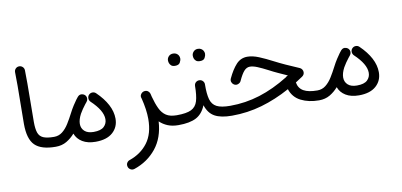

<svg xmlns="http://www.w3.org/2000/svg" viewBox="-79 -866 2932 1400"><g transform="rotate(-10 1387.0 -166.5)"><path d="M79.6 -189.9Q79.6 -280.3 81.5 -375.7Q83.5 -471.2 81.5 -571.3Q81.1 -586.9 91.3 -597.9Q101.6 -608.9 116.7 -609.4Q131.8 -609.9 143.1 -599.6Q154.3 -589.4 154.8 -573.7Q156.7 -474.6 155 -378.7Q153.3 -282.7 153.3 -190.9Q153.3 -140.6 163.1 -111.8Q172.9 -83 200.2 -70.8Q227.5 -58.6 279.8 -58.6H280.3Q295.9 -58.6 306.2 -48.1Q316.4 -37.6 316.4 -22Q316.4 -6.8 306.2 3.9Q295.9 14.6 280.3 14.6H279.8Q172.9 14.6 126.2 -31.5Q79.6 -77.6 79.6 -189.9Z M243.7 -22Q243.7 -37.6 254.4 -48.1Q265.1 -58.6 280.3 -58.6Q315.4 -58.6 342 -79.6Q368.7 -100.6 389.9 -134.8Q411.1 -168.9 431.2 -208Q444.3 -233.9 461.4 -260.7Q472.7 -278.8 486.8 -297.9Q494.1 -307.6 501 -315.9Q502 -316.9 502.9 -317.9Q517.6 -334.5 540 -327.6Q540.5 -327.6 541 -327.1Q541 -327.1 541 -327.1Q547.9 -325.2 552.7 -320.8Q553.7 -319.8 555.2 -318.8Q566.4 -307.6 565.9 -292Q565.4 -284.2 563 -278.3Q560.5 -272.9 557.1 -268.6Q550.3 -260.7 544.4 -252.9Q533.2 -238.8 522 -222.4Q510.7 -206.1 502 -190.4Q481 -150.4 481 -118.7Q481 -85.9 503.9 -64.9Q526.9 -43.9 570.8 -43.9Q624.5 -43.9 647.7 -66.2Q670.9 -88.4 670.9 -121.1Q670.9 -185.1 585.9 -265.1Q575.2 -275.9 574.7 -291.3Q574.2 -306.6 584.5 -317.4Q595.2 -328.6 610.6 -328.9Q626 -329.1 636.7 -318.8Q689 -268.6 716.6 -216.3Q744.1 -164.1 744.1 -112.3Q744.1 -49.8 700 -10.3Q655.8 29.3 572.8 29.3Q514.2 29.3 475.6 5.9Q437 -17.6 422.4 -57.6Q396 -26.9 361.1 -6.1Q326.2 14.6 280.3 14.6Q265.1 14.6 254.4 3.9Q243.7 -6.8 243.7 -22Z M955.6 -228Q950.7 -242.2 959.5 -255.4Q968.3 -268.6 982.9 -272Q986.3 -272.9 989.7 -272.9Q990.2 -272.9 990.7 -272.9Q990.7 -272.9 990.7 -272.9Q1004.4 -273.4 1014.2 -265.1Q1023.9 -256.8 1026.9 -245.6Q1029.8 -234.4 1032.2 -223.1Q1046.4 -169.9 1064 -133.1Q1081.5 -96.2 1110.4 -77.4Q1139.2 -58.6 1188.5 -58.6H1189Q1204.6 -58.6 1214.8 -48.1Q1225.1 -37.6 1225.1 -22Q1225.1 -6.8 1214.8 3.9Q1204.6 14.6 1189 14.6H1188.5Q1143.1 14.6 1109.4 0.7Q1075.7 -13.2 1050.3 -37.6Q1043 83 979.7 161.4Q916.5 239.7 816.4 273.4Q800.3 278.3 787.1 270.5Q773.9 262.7 770 249.5Q765.1 232.4 772.9 220Q780.8 207.5 793 203.6Q878.9 174.3 929 107.4Q979 40.5 979 -68.4Q979 -103.5 973.4 -142.1Q967.8 -180.7 957.5 -222.2Q956.5 -225.1 955.6 -228Z M1151.9 -22Q1151.9 -37.6 1162.8 -48.1Q1173.8 -58.6 1189 -58.6Q1260.7 -58.6 1296.1 -75.9Q1331.5 -93.3 1343.8 -134.3Q1356 -175.3 1356.4 -246.1Q1357.4 -263.2 1368.9 -272.7Q1380.4 -282.2 1395.5 -281.2Q1411.1 -280.3 1420.9 -268.8Q1430.7 -257.3 1429.7 -242.7Q1428.7 -174.3 1439.9 -133.8Q1451.2 -93.3 1484.6 -75.9Q1518.1 -58.6 1584.5 -58.6H1585Q1600.6 -58.6 1610.8 -48.1Q1621.1 -37.6 1621.1 -22Q1621.1 -6.8 1610.8 3.9Q1600.6 14.6 1585 14.6H1584.5Q1503.4 14.6 1457.8 -10.5Q1412.1 -35.6 1392.6 -96.7Q1367.7 -35.2 1320.1 -10.3Q1272.5 14.6 1189 14.6Q1173.8 14.6 1162.8 3.9Q1151.9 -6.8 1151.9 -22ZM1378.4 -465.3Q1378.4 -481.9 1390.9 -495.4Q1403.3 -508.8 1423.3 -508.8Q1437.5 -508.8 1447 -502.9Q1456.5 -497.1 1461.9 -488.8Q1469.2 -477.5 1469.2 -464.8Q1469.2 -450.7 1460 -434.1Q1450.7 -417.5 1423.3 -418Q1404.8 -418 1395.3 -426Q1385.7 -434.1 1381.8 -444.8Q1378.4 -454.6 1378.4 -465.3ZM1194.3 -463.4Q1194.3 -480 1206.8 -493.2Q1219.2 -506.3 1239.7 -506.3Q1253.4 -506.3 1262.9 -500.7Q1272.5 -495.1 1278.3 -486.3Q1285.2 -474.6 1285.2 -462.9Q1285.2 -448.2 1275.9 -431.9Q1266.6 -415.5 1239.3 -415.5Q1220.7 -415.5 1211.2 -423.8Q1201.7 -432.1 1197.8 -442.9Q1194.3 -451.7 1194.3 -463.4Z M1768.1 -389.6Q1807.1 -389.6 1853.3 -370.6Q1899.4 -351.6 1954.6 -322.8Q1989.3 -304.7 2033.2 -284.7Q2077.1 -264.6 2131.3 -241.7Q2141.1 -237.8 2147.5 -228Q2153.8 -218.3 2153.8 -208Q2153.8 -188.5 2136.7 -176.8Q2110.4 -159.2 2085 -143.1Q2092.3 -99.1 2127.9 -78.9Q2163.6 -58.6 2229.5 -58.6H2230Q2245.6 -58.6 2255.9 -48.1Q2266.1 -37.6 2266.1 -22Q2266.1 -6.8 2255.9 3.9Q2245.6 14.6 2230 14.6H2229.5Q2153.3 14.6 2096.2 -14.2Q2039.1 -43 2019 -105Q1914.1 -47.4 1807.1 -16.4Q1700.2 14.6 1585 14.6Q1569.8 14.6 1558.8 3.7Q1547.9 -7.3 1547.9 -22Q1547.9 -36.6 1558.6 -47.6Q1569.3 -58.6 1585 -58.6Q1697.8 -58.6 1804.4 -92Q1911.1 -125.5 2019 -192.4Q2025.9 -200.2 2035.6 -203.1L2036.6 -203.6Q1999.5 -220.2 1967.5 -234.9Q1935.5 -249.5 1908.2 -264.2Q1862.3 -288.1 1829.8 -301.5Q1797.4 -314.9 1774.4 -314.9Q1750 -314.9 1731 -293.7Q1711.9 -272.5 1689.5 -223.6Q1684.6 -211.4 1668.5 -204.8Q1652.3 -198.2 1636.7 -208Q1626 -214.8 1621.3 -227.8Q1616.7 -240.7 1623 -254.4Q1652.3 -316.9 1685.8 -353.3Q1719.2 -389.6 1768.1 -389.6Z M2193.4 -22Q2193.4 -37.6 2204.1 -48.1Q2214.8 -58.6 2230 -58.6Q2265.1 -58.6 2291.7 -79.6Q2318.4 -100.6 2339.6 -134.8Q2360.8 -168.9 2380.9 -208Q2394 -233.9 2411.1 -260.7Q2422.4 -278.8 2436.5 -297.9Q2443.8 -307.6 2450.7 -315.9Q2451.7 -316.9 2452.6 -317.9Q2467.3 -334.5 2489.7 -327.6Q2490.2 -327.6 2490.7 -327.1Q2490.7 -327.1 2490.7 -327.1Q2497.6 -325.2 2502.4 -320.8Q2503.4 -319.8 2504.9 -318.8Q2516.1 -307.6 2515.6 -292Q2515.1 -284.2 2512.7 -278.3Q2510.3 -272.9 2506.8 -268.6Q2500 -260.7 2494.1 -252.9Q2482.9 -238.8 2471.7 -222.4Q2460.4 -206.1 2451.7 -190.4Q2430.7 -150.4 2430.7 -118.7Q2430.7 -85.9 2453.6 -64.9Q2476.6 -43.9 2520.5 -43.9Q2574.2 -43.9 2597.4 -66.2Q2620.6 -88.4 2620.6 -121.1Q2620.6 -185.1 2535.6 -265.1Q2524.9 -275.9 2524.4 -291.3Q2523.9 -306.6 2534.2 -317.4Q2544.9 -328.6 2560.3 -328.9Q2575.7 -329.1 2586.4 -318.8Q2638.7 -268.6 2666.3 -216.3Q2693.8 -164.1 2693.8 -112.3Q2693.8 -49.8 2649.7 -10.3Q2605.5 29.3 2522.5 29.3Q2463.9 29.3 2425.3 5.9Q2386.7 -17.6 2372.1 -57.6Q2345.7 -26.9 2310.8 -6.1Q2275.9 14.6 2230 14.6Q2214.8 14.6 2204.1 3.9Q2193.4 -6.8 2193.4 -22Z"/></g></svg>

Font: Mikhak Regular
Style: Regular
Weight: 400
Designer: Amin Abedi
Version: Version 3.3